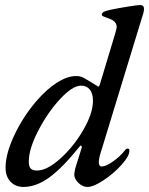

<svg xmlns="http://www.w3.org/2000/svg" viewBox="-20 -726 590 760"><path d="M375 -110Q371 -92 371 -85Q371 -67 383 -67Q399 -67 427.5 -87Q456 -107 477 -134Q481 -138 484 -138Q494 -138 492 -128Q492 -108 461 -73.5Q430 -39 390 -12.5Q350 14 326 14Q307 14 290.5 -2Q274 -18 274 -35Q274 -41 278 -60L304 -143Q304 -148 301 -149.5Q298 -151 296 -147Q227 -61 175 -23.5Q123 14 73 14Q41 14 21.5 -7Q2 -28 2 -62Q2 -117 36.5 -190.5Q71 -264 125 -327Q166 -374 206.5 -399.5Q247 -425 281 -425Q297 -425 308 -419.5Q319 -414 348 -396L369 -383Q371 -383 372.5 -385.5Q374 -388 375 -391L435 -590Q442 -615 442 -618Q442 -630 435 -638.5Q428 -647 410 -653Q391 -660 387 -662Q383 -664 383 -668Q383 -675 390.5 -679Q398 -683 416 -687Q449 -694 487 -700Q525 -706 534 -706Q550 -706 550 -692Q550 -679 544 -663ZM348 -327Q348 -356 335.5 -371.5Q323 -387 301 -387Q267 -387 217.5 -333.5Q168 -280 131 -208Q94 -136 94 -87Q94 -67 101.5 -59Q109 -51 127 -51Q166 -51 219 -98.5Q272 -146 310 -212Q348 -278 348 -327ZM303 -139 304 -141Z"/></svg>

Font: EB Garamond Medium
Style: Italic
Weight: 500
Italic angle: -17.2°
Designer: Georg Duffner and Octavio Pardo
Foundry: Georg Duffner
Version: Version 1.000